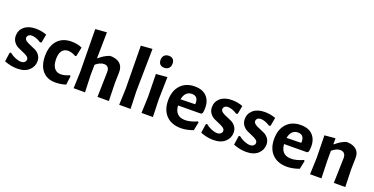

<svg xmlns="http://www.w3.org/2000/svg" viewBox="-25 -1401 4113 2110"><g transform="rotate(20 2031.5 -346.0)"><path d="M217 -473Q285 -473 345 -450L327 -352L311 -347Q251 -386 202 -386Q178 -386 164 -373.5Q150 -361 150 -343Q150 -323 171 -308Q192 -293 222.5 -281.5Q253 -270 283.5 -255Q314 -240 335 -211Q356 -182 356 -142Q356 -79 308 -34.5Q260 10 170 10Q98 10 21 -20L36 -124L49 -132Q80 -106 118 -90.5Q156 -75 185 -75Q212 -75 227 -88.5Q242 -102 242 -121Q242 -141 220.5 -156Q199 -171 168.5 -183Q138 -195 108 -210Q78 -225 56.5 -254.5Q35 -284 35 -325Q35 -390 84 -431.5Q133 -473 217 -473Z M636 -474Q706 -474 759 -449L737 -343L726 -338Q675 -366 635 -366Q589 -366 564 -333Q539 -300 539 -239Q539 -169 566 -132Q593 -95 643 -95Q688 -95 743 -120L753 -112L740 -9Q680 10 617 10Q521 10 467 -52.5Q413 -115 413 -227Q413 -343 472 -408.5Q531 -474 636 -474Z M1086 -471Q1162 -471 1201.5 -436.5Q1241 -402 1240 -337L1237 -204L1242 0H1109L1116 -290Q1118 -364 1054 -364Q1009 -364 958 -321L956 -205L963 0H830L837 -193L831 -692L964 -702L959 -399H965Q1020 -449 1086 -471Z M1497 -702 1489 -205 1496 0H1363L1370 -193L1364 -692Z M1694 -693Q1725 -693 1742.5 -675Q1760 -657 1760 -625Q1760 -591 1740.5 -571Q1721 -551 1688 -551Q1656 -551 1638.5 -569Q1621 -587 1621 -619Q1621 -653 1640.5 -673Q1660 -693 1694 -693ZM1624 0 1631 -192 1626 -456 1757 -467 1751 -205 1757 0Z M2086 10Q1976 10 1913.5 -54Q1851 -118 1851 -231Q1851 -343 1912 -408.5Q1973 -474 2077 -474Q2180 -474 2228.5 -409.5Q2277 -345 2258 -232L2243 -216L1973 -214Q1982 -89 2100 -89Q2159 -89 2238 -124L2249 -117L2229 -18Q2153 10 2086 10ZM2074 -386Q2035 -386 2009.5 -360.5Q1984 -335 1976 -287L2145 -291L2147 -305Q2147 -386 2074 -386Z M2511 -473Q2579 -473 2639 -450L2621 -352L2605 -347Q2545 -386 2496 -386Q2472 -386 2458 -373.5Q2444 -361 2444 -343Q2444 -323 2465 -308Q2486 -293 2516.5 -281.5Q2547 -270 2577.5 -255Q2608 -240 2629 -211Q2650 -182 2650 -142Q2650 -79 2602 -34.5Q2554 10 2464 10Q2392 10 2315 -20L2330 -124L2343 -132Q2374 -106 2412 -90.5Q2450 -75 2479 -75Q2506 -75 2521 -88.5Q2536 -102 2536 -121Q2536 -141 2514.5 -156Q2493 -171 2462.5 -183Q2432 -195 2402 -210Q2372 -225 2350.5 -254.5Q2329 -284 2329 -325Q2329 -390 2378 -431.5Q2427 -473 2511 -473Z M2895 -473Q2963 -473 3023 -450L3005 -352L2989 -347Q2929 -386 2880 -386Q2856 -386 2842 -373.5Q2828 -361 2828 -343Q2828 -323 2849 -308Q2870 -293 2900.5 -281.5Q2931 -270 2961.5 -255Q2992 -240 3013 -211Q3034 -182 3034 -142Q3034 -79 2986 -34.5Q2938 10 2848 10Q2776 10 2699 -20L2714 -124L2727 -132Q2758 -106 2796 -90.5Q2834 -75 2863 -75Q2890 -75 2905 -88.5Q2920 -102 2920 -121Q2920 -141 2898.5 -156Q2877 -171 2846.5 -183Q2816 -195 2786 -210Q2756 -225 2734.5 -254.5Q2713 -284 2713 -325Q2713 -390 2762 -431.5Q2811 -473 2895 -473Z M3326 10Q3216 10 3153.5 -54Q3091 -118 3091 -231Q3091 -343 3152 -408.5Q3213 -474 3317 -474Q3420 -474 3468.5 -409.5Q3517 -345 3498 -232L3483 -216L3213 -214Q3222 -89 3340 -89Q3399 -89 3478 -124L3489 -117L3469 -18Q3393 10 3326 10ZM3314 -386Q3275 -386 3249.5 -360.5Q3224 -335 3216 -287L3385 -291L3387 -305Q3387 -386 3314 -386Z M3723 -467V-399H3730Q3785 -449 3850 -471Q3926 -471 3966 -436.5Q4006 -402 4004 -337L4001 -204L4007 0H3873L3881 -290Q3882 -325 3865.5 -344.5Q3849 -364 3818 -364Q3773 -364 3722 -321V-205L3728 0H3595L3602 -192L3597 -456Z"/></g></svg>

Font: Alegreya Sans SC
Style: Bold
Weight: 700
Designer: Juan Pablo del Peral
Foundry: Huerta Tipografica
Version: Version 2.007